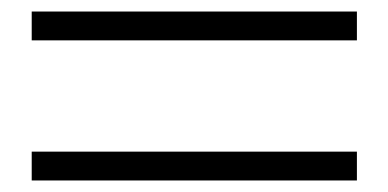

<svg xmlns="http://www.w3.org/2000/svg" viewBox="-20 -527 673 333"><path d="M599 -457H35V-507H599ZM599 -214H35V-264H599Z"/></svg>

Font: Shippori Mincho
Style: Regular
Weight: 400
Designer: FONTDASU
Foundry: FONTDASU / Google Inc. / but / Adobe
Version: Version 3.110; ttfautohint (v1.8.3)